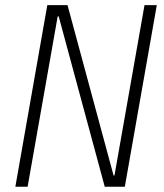

<svg xmlns="http://www.w3.org/2000/svg" viewBox="-20 -713 626 733"><path d="M379.9 0 204.1 -650.4H200.2L85.4 0H38.6L160.6 -693.4H237.8L413.6 -43H417L531.7 -693.4H578.6L456.5 0Z"/></svg>

Font: Cascadia Mono NF ExtraLight
Style: Italic
Weight: 200
Italic angle: -10°
Monospace: yes
Designer: Aaron Bell
Foundry: Saja Typeworks
Version: Version 2404.023; ttfautohint (v1.8.4)